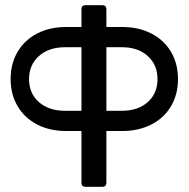

<svg xmlns="http://www.w3.org/2000/svg" viewBox="-20 -718 728 740"><path d="M390 -291H450Q512 -291 549.5 -324.5Q587 -358 587 -413Q587 -468 549.5 -502Q512 -536 450 -536H390ZM294 -291V-536H231Q168 -536 130 -502Q92 -468 92 -413Q92 -358 130 -324.5Q168 -291 231 -291ZM390 -614H450Q514 -614 563 -589Q612 -564 639 -518.5Q666 -473 666 -413Q666 -354 639 -308.5Q612 -263 563 -238Q514 -213 450 -213H390V-13Q390 -6 386 -2Q382 2 375 2H309Q302 2 298 -2Q294 -6 294 -13V-213H236Q172 -213 123.5 -238Q75 -263 48 -308.5Q21 -354 21 -413Q21 -473 48 -518.5Q75 -564 123.5 -589Q172 -614 236 -614H294V-683Q294 -690 298 -694Q302 -698 309 -698H375Q382 -698 386 -694Q390 -690 390 -683Z"/></svg>

Font: Barlow_Medium_SS
Style: Regular
Weight: 500
Designer: Jeremy Tribby
Foundry: Jeremy Tribby
Version: Version 1.101 August 23, 2024